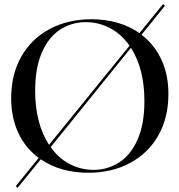

<svg xmlns="http://www.w3.org/2000/svg" viewBox="-20 -820 867 928"><path d="M177 -50 65 88 56 80 167 -57Q103 -104 68.5 -177.5Q34 -251 34 -346Q34 -460 83 -546.5Q132 -633 220.5 -680Q309 -727 422 -727Q489 -727 548 -710Q607 -693 654 -660L768 -800L777 -792L664 -652Q726 -605 760 -532Q794 -459 794 -366Q794 -251 745 -165Q696 -79 608 -32Q520 15 407 15Q273 15 177 -50ZM217 -120 606 -599Q567 -655 512 -684Q457 -713 395 -713Q327 -713 271.5 -677.5Q216 -642 183 -567.5Q150 -493 150 -382Q150 -223 217 -120ZM225 -109Q263 -55 317 -27Q371 1 432 1Q500 1 556 -35Q612 -71 645 -145.5Q678 -220 678 -331Q678 -487 613 -589Z"/></svg>

Font: Nyght Serif
Style: Regular
Weight: 400
Designer: Maksym Kobuzan
Version: Version 0.410